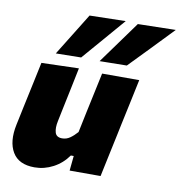

<svg xmlns="http://www.w3.org/2000/svg" viewBox="-86 -856 893 950"><g transform="rotate(10 360.0 -380.5)"><path d="M149.5 14.5Q70 14.5 38.8 -38.2Q7.5 -91 25.5 -177.5Q30 -199.5 34.8 -221.5Q39.5 -243.5 45.5 -272.5Q61 -345 72 -396.5Q83 -448 94 -500.5L281.5 -506Q271 -454 260.2 -402.5Q249.5 -351 238 -296.5L224.5 -231Q217 -196 223.8 -173.2Q230.5 -150.5 259.5 -150.5Q281 -150.5 299 -163Q317 -175.5 334.5 -195.5L355.5 -296.5Q367.5 -351 377.5 -399.5Q387.5 -448 399 -500.5H585.5Q574.5 -448 563.5 -396.2Q552.5 -344.5 537 -272L525 -214.5Q512 -152.5 501.2 -102.5Q490.5 -52.5 479.5 0H324L331.5 -74.5H317Q287.5 -32.5 243 -9Q198.5 14.5 149.5 14.5ZM376 -559Q415 -613 453.5 -666Q492 -719 530.5 -772.5L720.5 -776.5Q667 -720.5 614.8 -666.5Q562.5 -612.5 512.5 -561ZM156 -559Q189.5 -613 222.2 -666Q255 -719 288 -772.5L469 -776.5Q421 -720.5 374.2 -666.5Q327.5 -612.5 283 -561Z"/></g></svg>

Font: Commissioner ExtraBold
Style: Italic
Weight: 800
Italic angle: -12°
Designer: Kostas Bartsokas
Foundry: Kostas Bartsokas
Version: Version 1.000; ttfautohint (v1.8.3)